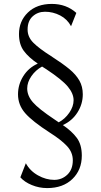

<svg xmlns="http://www.w3.org/2000/svg" viewBox="-20 -720 516 981"><path d="M398 75Q398 148 350 194.5Q302 241 221 241Q180 241 142.5 225.5Q105 210 84 186L112 114Q133 153 174 176Q215 199 257 199Q296 199 324 172.5Q352 146 352 99Q352 58 322 26Q292 -6 235 -42Q145 -100 108.5 -142Q72 -184 72 -238Q72 -288 99 -331Q126 -374 173 -395Q127 -426 102 -459.5Q77 -493 77 -546Q77 -612 122.5 -656Q168 -700 245 -700Q319 -700 370 -654L343 -586Q324 -622 287.5 -641Q251 -660 210 -660Q173 -660 147 -636.5Q121 -613 121 -569Q121 -531 150.5 -501.5Q180 -472 240 -434Q302 -394 335 -366.5Q368 -339 385.5 -308.5Q403 -278 403 -238Q403 -188 375.5 -145Q348 -102 301 -81Q347 -50 372.5 -15.5Q398 19 398 75ZM119 -268Q119 -231 148 -197.5Q177 -164 258 -110L280 -95Q312 -112 334 -144Q356 -176 356 -208Q356 -242 326.5 -277.5Q297 -313 217 -366L195 -380Q162 -362 140.5 -331Q119 -300 119 -268Z"/></svg>

Font: BellefairVN
Style: Regular
Weight: 400
Designer: Nick Shinn, Liron Lavi Turkenic
Foundry: Shinntype
Version: Version 1.003